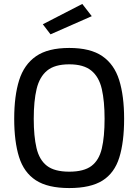

<svg xmlns="http://www.w3.org/2000/svg" viewBox="-20 -943 701 973"><path d="M331 10Q222 10 161.5 -29.5Q101 -69 76.5 -147.5Q52 -226 52 -341Q52 -457 77 -536.5Q102 -616 162.5 -658Q223 -700 331 -700Q438 -700 498.5 -658.5Q559 -617 584 -537Q609 -457 609 -341Q609 -223 584.5 -144.5Q560 -66 499.5 -28Q439 10 331 10ZM331 -73Q405 -73 443.5 -102Q482 -131 496 -190.5Q510 -250 510 -341Q510 -430 496 -491.5Q482 -553 443 -585Q404 -617 331 -617Q257 -617 218.5 -585Q180 -553 165.5 -492Q151 -431 151 -341Q151 -253 165 -193Q179 -133 217.5 -103Q256 -73 331 -73ZM236 -769 197 -820 397 -923 445 -861Z"/></svg>

Font: Cairo Play SemiBold
Style: Regular
Weight: 600
Designer: Mohamed Gaber, Accademia di Belle Arti di Urbino
Foundry: Kief Type Foundry, Accademia di Belle Arti di Urbino
Version: Version 3.130;gftools[0.9.24]